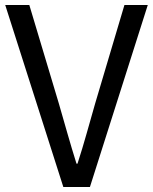

<svg xmlns="http://www.w3.org/2000/svg" viewBox="-20 -753 615 773"><path d="M235 0H342L575 -733H481L363 -336C338 -250 320 -180 292 -94H288C261 -180 242 -250 217 -336L98 -733H1Z"/></svg>

Font: Noto Sans CJK HK
Style: Regular
Weight: 400
Designer: Ryoko NISHIZUKA 西塚涼子 (kana, bopomofo & ideographs); Paul D. Hunt (Latin, Greek & Cyrillic); Sandoll Communications 산돌커뮤니
Foundry: Adobe
Version: Version 2.004;hotconv 1.0.118;makeotfexe 2.5.65603